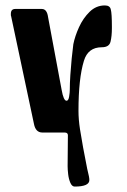

<svg xmlns="http://www.w3.org/2000/svg" viewBox="-20 -488 468 707"><path d="M225 -117Q232 -117 234.5 -132Q237 -147 237 -157Q237 -181 239 -211.5Q241 -242 244 -272.5Q247 -303 250 -325Q256 -355 271 -388Q286 -421 310 -444.5Q334 -468 366 -468Q385 -468 388 -453Q390 -446 391 -430Q392 -414 392 -390Q392 -388 392 -386.5Q392 -385 392 -384Q392 -355 387 -334.5Q382 -314 355 -314Q304 -314 289 -264Q269 -199 269 -80Q269 -48 274.5 -12.5Q280 23 286 55Q294 97 301 133Q306 154 307.5 161.5Q309 169 309 175Q309 199 255 199Q245 199 239 185Q233 171 231 153.5Q229 136 229 124L230 10Q230 0 218 0H136Q111 0 105 -32L21 -428Q20 -430 20 -433Q20 -436 20 -437Q20 -455 36 -455H134Q153 -455 157 -425L207 -157Q214 -117 225 -117Z"/></svg>

Font: Shafarik
Style: Regular
Weight: 400
Version: Version 1.001; ttfautohint (v1.8.4.7-5d5b)